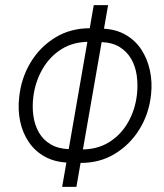

<svg xmlns="http://www.w3.org/2000/svg" viewBox="-20 -731 642 751"><path d="M292.5 -93.8 250 -94.7Q196.3 -96.2 157 -117.4Q117.7 -138.7 93 -174.8Q68.4 -210.9 58.8 -256.6Q49.3 -302.2 55.2 -352.1Q63 -425.8 99.6 -486.6Q136.2 -547.4 195.8 -584Q255.4 -620.6 332 -620.6L377.4 -619.1Q431.2 -617.7 470 -595.7Q508.8 -573.7 532.7 -537.4Q556.6 -501 566.4 -455.3Q576.2 -409.7 570.8 -360.8Q563 -286.6 525.9 -226.1Q488.8 -165.5 429 -129.2Q369.1 -92.8 292.5 -93.8ZM251.5 -147.5 295.9 -146.5Q358.9 -145.5 405.8 -174.3Q452.6 -203.1 480.7 -252.2Q508.8 -301.3 515.6 -360.8Q520 -398.9 514.9 -435.3Q509.8 -471.7 493.4 -500.2Q477.1 -528.8 448.2 -546.9Q419.4 -564.9 375.5 -566.4L330.1 -567.4Q267.1 -567.9 220.7 -538.8Q174.3 -509.8 146 -460.4Q117.7 -411.1 110.4 -352.5Q105.5 -313.5 110.6 -277.6Q115.7 -241.7 132.3 -212.6Q148.9 -183.6 178.5 -166.3Q208 -148.9 251.5 -147.5ZM402.8 -710.9 278.8 0H223.1L346.7 -710.9Z"/></svg>

Font: Roboto Condensed Light
Style: Italic
Weight: 300
Italic angle: -12°
Designer: Christian Robertson
Foundry: Google
Version: Version 3.0; 2020